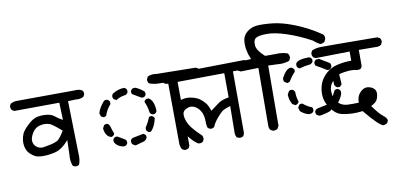

<svg xmlns="http://www.w3.org/2000/svg" viewBox="-78 -1000 2650 1257"><g transform="rotate(-10 1247.5 -371.0)"><path d="M347 -62 332 -69Q319 -101 323 -142L326 -241Q278 -186 233 -175.5Q188 -165 152.5 -165.5Q117 -166 99.5 -175Q82 -184 65.5 -201Q49 -218 43 -242.5Q37 -267 40 -291Q43 -315 52 -334.5Q61 -354 94 -385.5Q127 -417 155 -424Q183 -431 217.5 -428Q252 -425 271 -409Q290 -393 321 -376L317 -491L18 -489L3 -497Q-6 -509 -5 -525L3 -540Q24 -552 51 -551L432 -553Q458 -556 479 -544Q489 -533 487 -517L479 -502Q456 -489 427 -493L375 -491L383 -138Q386 -101 374 -69Q364 -60 347 -62ZM260 -247Q279 -260 307 -307Q272 -338 246 -356Q220 -374 179.5 -369Q139 -364 117.5 -331.5Q96 -299 98 -274Q100 -249 120 -233.5Q140 -218 168 -222.5Q196 -227 218 -232Q240 -237 260 -247Z M1070 -44 1055 -52Q1042 -73 1044 -101L1041 -501Q1010 -501 977.5 -502Q945 -503 917 -514Q907 -525 909 -542L917 -559Q943 -572 977 -566L1236 -562L1252 -554Q1262 -542 1260 -524L1252 -509Q1241 -501 1229 -500H1103L1107 -67L1100 -52Q1088 -42 1070 -44ZM761 -129 742 -139Q734 -149 735 -164Q740 -176 752 -181Q788 -188 823 -195Q835 -190 840 -179V-166Q831 -148 814 -144ZM681 -136Q655 -141 638 -156Q621 -171 623 -190Q628 -202 640 -207H652Q690 -186 704 -176Q711 -168 709 -153Q704 -141 692 -137ZM861 -200Q849 -206 845 -217V-232Q865 -261 878 -295Q886 -302 898 -300Q910 -295 915 -283Q902 -225 874 -200ZM611 -211 592 -221Q571 -245 570 -276L580 -295Q590 -302 603 -300Q615 -295 620.5 -275Q626 -255 636 -229Q631 -217 619 -212ZM904 -310Q892 -315 888 -326Q883 -365 867 -400Q872 -412 884 -417H898Q914 -408 924 -385Q934 -362 934 -326Q929 -314 917 -310ZM588 -346 570 -355 563 -376Q568 -397 580 -416Q592 -435 606 -451Q614 -458 628 -456Q640 -451 645 -440V-424Q617 -393 604 -353ZM853 -430 797 -463Q790 -472 792 -484Q797 -496 809 -501H825Q852 -489 878 -468Q884 -460 883 -446Q878 -434 866 -430ZM688 -443 671 -453Q664 -463 666 -477L672 -488Q689 -499 709 -506Q729 -513 752 -513Q764 -508 769 -496V-482Q764 -469 751 -465Q717 -462 688 -443Z M1437 -60 1422 -66Q1413 -80 1413 -96L1415 -275Q1372 -263 1356.5 -249.5Q1341 -236 1319.5 -210Q1298 -184 1288 -159Q1277 -149 1261 -151L1246 -159Q1239 -171 1239 -201.5Q1239 -232 1231 -255.5Q1223 -279 1205.5 -295Q1188 -311 1169 -315Q1150 -319 1125.5 -306Q1101 -293 1105 -261.5Q1109 -230 1128 -199Q1147 -168 1199 -119Q1208 -108 1206 -92L1199 -77Q1186 -67 1168 -70Q1145 -83 1118.5 -113.5Q1092 -144 1067.5 -189.5Q1043 -235 1046 -271.5Q1049 -308 1056.5 -324Q1064 -340 1081 -355.5Q1098 -371 1122 -375Q1146 -379 1168.5 -375Q1191 -371 1210 -362.5Q1229 -354 1247.5 -336Q1266 -318 1274.5 -301Q1283 -284 1288 -266Q1328 -296 1348.5 -310.5Q1369 -325 1415 -333L1414 -494L1033 -490Q1021 -491 1013 -499Q1004 -509 1006 -525L1013 -541L1027 -548L1558 -556L1573 -547Q1583 -536 1581 -520L1573 -505Q1563 -497 1552 -496H1472L1473 -92Q1473 -77 1464 -66Q1454 -58 1437 -60Z M1664 -67 1647 -76Q1639 -86 1638 -100L1640 -489L1523 -486L1506 -494Q1496 -508 1498 -526L1506 -543Q1527 -554 1552.5 -553Q1578 -552 1603 -555Q1589 -586 1583 -617Q1577 -648 1580.5 -681Q1584 -714 1612 -737Q1640 -760 1678 -763.5Q1716 -767 1780 -760.5Q1844 -754 1927.5 -721Q2011 -688 2093 -633Q2108 -620 2104 -600L2096 -583Q2084 -572 2065 -573L2044 -586L2021 -604Q1944 -646 1863.5 -673Q1783 -700 1727 -698.5Q1671 -697 1656 -683.5Q1641 -670 1644 -636.5Q1647 -603 1697 -559H1770Q1810 -562 1846 -549Q1858 -535 1855 -517L1847 -500Q1810 -486 1765 -491L1706 -493L1704 -93L1695 -76Q1684 -66 1664 -67ZM1980 -111 1962 -121Q1955 -130 1957 -144Q1962 -156 1974 -160Q2012 -169 2051 -176Q2063 -170 2067 -158V-146Q2062 -133 2051 -128Q2018 -116 1980 -111ZM1915 -133Q1888 -139 1866 -157L1859 -163L1851 -186L1861 -204Q1869 -211 1883 -209Q1913 -184 1942 -174Q1948 -165 1947 -151Q1942 -139 1930 -135ZM2096 -165 2077 -176Q2070 -184 2072 -197Q2091 -227 2106 -258Q2114 -265 2128 -263Q2140 -258 2145 -246V-230Q2135 -199 2112 -172ZM1836 -207 1817 -218Q1800 -248 1799 -283L1811 -305Q1820 -312 1832 -310Q1845 -305 1850 -293Q1850 -258 1861 -226Q1856 -214 1845 -209ZM2128 -274Q2114 -281 2109 -295Q2109 -337 2100 -375Q2105 -387 2116 -393H2131Q2149 -384 2153 -367L2158 -291Q2153 -279 2142 -274ZM1811 -358 1792 -369Q1785 -379 1787 -393Q1799 -419 1816.5 -437.5Q1834 -456 1854 -453Q1866 -447 1871 -436V-423Q1850 -404 1827 -365ZM2082 -397Q2049 -418 2012 -438Q2005 -448 2007 -461Q2012 -473 2023 -478H2042L2107 -439Q2114 -429 2112 -414Q2107 -402 2096 -397ZM1905 -439Q1893 -444 1888 -456V-472Q1895 -487 1918.5 -493.5Q1942 -500 1979 -500Q1992 -495 1997 -483V-470Q1991 -458 1979 -453Q1940 -449 1905 -439Z M2381 23Q2351 15 2263 -92Q2224 -87 2191 -88.5Q2158 -90 2127.5 -96.5Q2097 -103 2073.5 -127.5Q2050 -152 2035 -183Q2020 -214 2020.5 -251Q2021 -288 2034.5 -321Q2048 -354 2079.5 -382Q2111 -410 2155 -420Q2199 -430 2247 -430V-491L2021 -487L2006 -495Q1997 -506 1998 -524L2006 -540Q2032 -552 2064 -553Q2096 -554 2441 -551L2457 -543Q2467 -532 2465 -515L2457 -499Q2446 -491 2434 -490L2308 -491V-388Q2306 -359 2271 -364Q2245 -370 2216.5 -367.5Q2188 -365 2164 -359.5Q2140 -354 2110.5 -323.5Q2081 -293 2083 -254Q2085 -215 2095 -198Q2105 -181 2125 -166.5Q2145 -152 2175.5 -150.5Q2206 -149 2248 -151Q2247 -193 2272.5 -218.5Q2298 -244 2324 -240Q2350 -236 2364.5 -221Q2379 -206 2375 -180Q2371 -154 2360.5 -141Q2350 -128 2324 -115Q2364 -58 2390 -38.5Q2416 -19 2415 -1L2407 14Q2395 21 2381 23Z"/></g></svg>

Font: NaniFont Regular
Style: Regular
Weight: 400
Designer: Nanigashitei
Version: Version 1.036